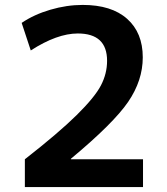

<svg xmlns="http://www.w3.org/2000/svg" viewBox="-20 -760 680 780"><path d="M81 -113Q218 -220 291.5 -292.5Q365 -365 390 -413Q415 -461 415 -513Q415 -624 296 -624Q212 -624 105 -555L68 -667Q118 -701 184.5 -720.5Q251 -740 316 -740Q433 -740 496.5 -683.5Q560 -627 560 -527Q560 -433 500.5 -346Q441 -259 268 -115V-113H561V0H81Z"/></svg>

Font: M PLUS 1p
Style: Bold
Weight: 700
Version: Version 1.062